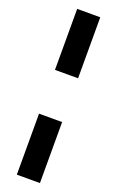

<svg xmlns="http://www.w3.org/2000/svg" viewBox="-195 -865 691 1133"><g transform="rotate(20 151.0 -298.5)"><path d="M78 -819H223V-436H78ZM78 -161H223V222H78Z"/></g></svg>

Font: Application
Style: Bold
Weight: 700
Designer: Wei Huang
Foundry: Wei Huang
Version: Version 0.012